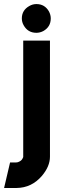

<svg xmlns="http://www.w3.org/2000/svg" viewBox="-61 -726 317 940"><path d="M52.7 -527.3H183.6V41Q183.6 88.9 143.6 135.7Q93.8 193.4 20.5 194.3H-41L-11.7 69.3H16.6Q22.5 69.3 26.9 67.9Q31.2 66.4 34.7 64.5Q38.1 62.5 41 60.5Q43.9 58.6 45.9 55.7Q47.9 52.7 49.3 50.3Q50.8 47.9 51.3 45.9Q51.8 43.9 52.7 43V41ZM45.9 -635.7Q45.9 -675.8 82 -696.3Q98.6 -706.1 117.2 -706.1Q158.2 -706.1 178.7 -669.9Q187.5 -653.3 187.5 -635.7Q187.5 -594.7 151.4 -574.2Q134.8 -565.4 117.2 -565.4Q75.2 -565.4 54.7 -602.5Q45.9 -618.2 45.9 -635.7Z"/></svg>

Font: Post No Bills Colombo
Style: ExtraBold
Weight: 900
Designer: Kosala Senevirathne, Siva Puranthara, Lasantha Premarathna, Tharique Azeez
Foundry: Mooniak
Version: Version 1.220 ; ttfautohint (v1.5)